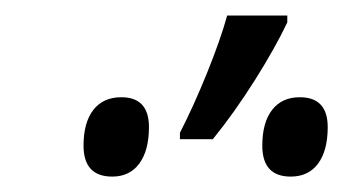

<svg xmlns="http://www.w3.org/2000/svg" viewBox="-20 -858 443 248"><path d="M273.4 -837.9H351.1V-829.1Q335.9 -796.9 309.3 -754.6Q282.7 -712.4 254.9 -678.2H212.4V-686.5Q230 -720.7 247.6 -764.2Q265.1 -807.6 273.4 -837.9ZM87.9 -669.9Q87.9 -699.7 100.6 -716.1Q113.3 -732.4 136.7 -732.4Q172.4 -732.4 172.4 -693.8Q172.4 -663.6 159.9 -646.7Q147.5 -629.9 125 -629.9Q87.9 -629.9 87.9 -669.9ZM318.8 -669.9Q318.8 -699.7 331.5 -716.1Q344.2 -732.4 367.2 -732.4Q403.3 -732.4 403.3 -693.8Q403.3 -663.6 390.9 -646.7Q378.4 -629.9 355.5 -629.9Q318.8 -629.9 318.8 -669.9Z"/></svg>

Font: Viking Open Sans
Style: Italic
Weight: 400
Italic angle: -12°
Foundry: Ascender Corporation
Version: Version 2.000